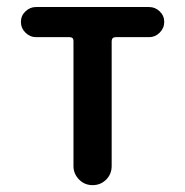

<svg xmlns="http://www.w3.org/2000/svg" viewBox="-20 -540 540 560"><path d="M85 -431.6Q67.4 -431.6 54.2 -444.8Q41 -458 41 -476.1Q41 -494.1 54.2 -506.8Q67.4 -519.5 85 -519.5H415Q432.6 -519.5 445.8 -506.8Q459 -494.1 459 -476.1Q459 -458 445.8 -444.8Q432.6 -431.6 415 -431.6H317.4Q306.6 -431.6 305.7 -420.9V-55.7Q305.7 -32.2 289.6 -16.1Q273.4 0 250 0Q226.6 0 210.4 -16.6Q194.3 -33.2 194.3 -55.7V-420.9Q194.3 -431.6 182.6 -431.6Z"/></svg>

Font: Rounded-X Mgen+ 2m medium
Style: Regular
Weight: 500
Designer: [Source Han Sans]
Ryoko NISHIZUKA  (kana & ideographs); Paul D. Hunt (Latin, Greek & Cyrillic); Wenlong ZHANG  (bopomofo
Version: Version 1.059.20150602